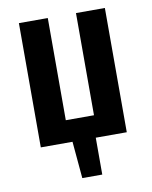

<svg xmlns="http://www.w3.org/2000/svg" viewBox="-79 -589 638 805"><g transform="rotate(-10 240.0 -186.0)"><path d="M423 -529V0H291V157H206L192 0H57V-529H180V-94H300V-529Z"/></g></svg>

Font: Fira Sans Extra Condensed Medium
Style: Regular
Weight: 500
Width: 1
Designer: Carrois Corporate & Edenspiekermann AG
Foundry: Carrois Corporate GbR & Edenspiekermann AG
Version: Version 4.203